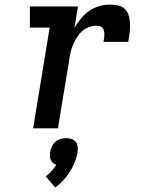

<svg xmlns="http://www.w3.org/2000/svg" viewBox="-20 -558 640 835"><path d="M124 0 196 -438H110V-530H319L304 -437Q316 -458 332 -477.5Q348 -497 368.5 -511Q389 -525 412 -531.5Q435 -538 459 -538Q477 -538 495 -534Q513 -530 525 -517Q537 -504 541 -486.5Q545 -469 545.5 -450.5Q546 -432 543.5 -413.5Q541 -395 538 -376H430Q431 -384 432.5 -392Q434 -400 434 -407.5Q434 -415 432.5 -422.5Q431 -430 426.5 -436Q422 -442 414.5 -444Q407 -446 399 -446Q383 -446 366.5 -440Q350 -434 337 -422.5Q324 -411 315 -396.5Q306 -382 299 -366.5Q292 -351 288 -335Q284 -319 282 -303L232 0ZM220 257 179 209Q193 199 204.5 186Q216 173 225 159Q217 156 210.5 150.5Q204 145 200.5 137Q197 129 197 120.5Q197 112 198 103Q200 91 205.5 79Q211 67 221 58.5Q231 50 243.5 46.5Q256 43 268 43Q280 43 291 46.5Q302 50 309 58.5Q316 67 317.5 79Q319 91 317 103Q314 125 305.5 146.5Q297 168 284.5 188Q272 208 256 225.5Q240 243 220 257Z"/></svg>

Font: Iosevka Slab Semibold Extended
Style: Italic
Weight: 600
Width: 7
Italic angle: -9°
Monospace: yes
Designer: Belleve Invis
Foundry: Belleve Invis
Version: Version 11.1.0; ttfautohint (v1.8.3)